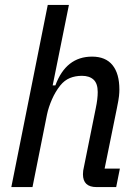

<svg xmlns="http://www.w3.org/2000/svg" viewBox="-20 -760 557 780"><path d="M174 -740H260L194 -413H205Q248 -530 354 -530Q409 -530 437 -495.5Q465 -461 465 -396Q465 -385 463.5 -370Q462 -355 455 -321L405 -75H467L452 0H372Q317 0 317 -52Q317 -60 318 -67Q319 -74 321 -82L369 -320Q377 -358 377 -386Q377 -421 360 -436.5Q343 -452 313 -452Q286 -452 264 -443Q242 -434 225 -413Q205 -388 191 -356Q177 -324 171 -295L112 0H26Z"/></svg>

Font: IBM Plex Sans Cond Text
Style: Italic
Weight: 450
Width: 3
Italic angle: -11°
Designer: Mike Abbink, Paul van der Laan, Pieter van Rosmalen
Foundry: Bold Monday
Version: Version 1.3